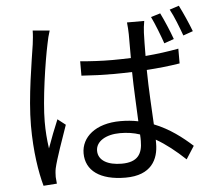

<svg xmlns="http://www.w3.org/2000/svg" viewBox="-58 -887 1115 998"><g transform="rotate(-5 500.0 -387.5)"><path d="M422 -109C422 -158 475 -190 549 -190C585 -190 620 -185 652 -174C653 -161 653 -150 653 -140C653 -73 628 -31 544 -31C472 -31 422 -58 422 -109ZM725 -760H635C637 -742 639 -715 639 -698V-574C607 -573 576 -572 544 -572C486 -572 432 -575 375 -580V-505C434 -501 486 -499 543 -499C575 -499 607 -500 639 -501C640 -418 646 -320 649 -243C620 -249 589 -252 556 -252C425 -252 351 -185 351 -102C351 -12 424 43 558 43C693 43 731 -38 731 -120C731 -127 731 -133 731 -140C782 -111 832 -71 882 -24L925 -91C873 -138 809 -188 728 -220C724 -304 717 -404 716 -505C776 -509 834 -515 889 -524V-601C836 -591 777 -583 716 -578C716 -625 717 -672 718 -699C719 -719 721 -739 725 -760ZM231 -753 143 -761C143 -739 140 -712 137 -689C125 -607 91 -416 91 -269C91 -133 109 -24 129 48L199 43C198 32 197 17 196 8C196 -4 197 -23 200 -37C211 -86 248 -189 272 -258L231 -290C214 -250 190 -189 174 -143C167 -192 164 -234 164 -283C164 -394 194 -593 214 -686C217 -704 225 -736 231 -753ZM811 -792 762 -777C781 -738 804 -678 819 -635L870 -653C856 -693 829 -756 811 -792ZM911 -823 862 -807C883 -769 905 -711 921 -667L972 -685C957 -725 930 -786 911 -823Z"/></g></svg>

Font: Source Han Sans HK
Style: Regular
Weight: 400
Designer: Ryoko NISHIZUKA 西塚涼子 (kana, bopomofo & ideographs); Paul D. Hunt (Latin, Greek & Cyrillic); Sandoll Communications 산돌커뮤니
Foundry: Adobe
Version: Version 2.000;hotconv 1.0.107;makeotfexe 2.5.65593